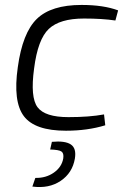

<svg xmlns="http://www.w3.org/2000/svg" viewBox="-20 -517 521 777"><path d="M401 -54 406 -10Q334 12 247 12Q121 12 76.5 -47Q32 -106 52 -245Q71 -384 129 -440.5Q187 -497 310 -497Q399 -497 458 -475L447 -434Q394 -442 320 -442Q222 -442 177.5 -400Q133 -358 118 -240Q102 -123 132 -83Q162 -43 257 -43Q342 -43 401 -54ZM183 88 190 57Q243 52 266.5 67.5Q290 83 283 125Q273 183 225.5 215Q178 247 111 238L123 203Q166 204 198 181.5Q230 159 236 124Q239 103 228.5 96Q218 89 183 88Z"/></svg>

Font: Exo 2.0 Light
Style: Italic
Weight: 300
Italic angle: -8°
Designer: Natanael Gama
Version: Version 1.001;PS 001.001;hotconv 1.0.70;makeotf.lib2.5.58329